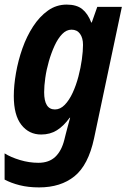

<svg xmlns="http://www.w3.org/2000/svg" viewBox="-34 -575 551 835"><path d="M136 240Q89 240 51.5 230.5Q14 221 -14 206V92Q13 109 53 121Q93 133 133 133Q179 133 206.5 107Q234 81 246 32L252 8Q255 -5 260.5 -24.5Q266 -44 271 -63H269Q243 -27 213.5 -8.5Q184 10 145 10Q92 10 59 -32Q26 -74 26 -157Q26 -203 35.5 -257.5Q45 -312 63.5 -364.5Q82 -417 110 -460Q138 -503 174.5 -529Q211 -555 256 -555Q299 -555 323.5 -535.5Q348 -516 363 -477H365L389 -545H496L375 27Q350 143 290 191.5Q230 240 136 240ZM205 -99Q228 -99 247.5 -119Q267 -139 282 -171.5Q297 -204 307 -242Q317 -280 322 -316.5Q327 -353 327 -380Q327 -410 314 -428Q301 -446 277 -446Q255 -446 236.5 -427Q218 -408 203.5 -376.5Q189 -345 178.5 -308.5Q168 -272 163 -236.5Q158 -201 158 -174Q158 -99 205 -99Z"/></svg>

Font: Noto Sans Condensed
Style: Bold Italic
Weight: 700
Width: 3
Italic angle: -12°
Designer: Monotype Design Team
Foundry: Monotype Imaging Inc.
Version: Version 2.013; ttfautohint (v1.8.4.7-5d5b)